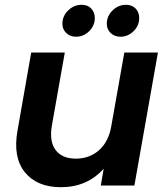

<svg xmlns="http://www.w3.org/2000/svg" viewBox="-20 -773 701 800"><path d="M638 -554 540 0H400L412 -70Q343 7 234 7Q134 7 83.5 -55.5Q33 -118 53 -229L110 -554H250L196 -249Q185 -183 212 -147.5Q239 -112 296 -112Q353 -112 393 -147.5Q433 -183 444 -249L498 -554ZM297 -620Q272 -620 256 -635.5Q240 -651 240 -674Q240 -706 264 -729.5Q288 -753 320 -753Q345 -753 360 -737.5Q375 -722 375 -698Q375 -666 351.5 -643Q328 -620 297 -620ZM482 -620Q457 -620 441 -635.5Q425 -651 425 -674Q425 -706 449 -729.5Q473 -753 505 -753Q530 -753 545 -737.5Q560 -722 560 -698Q560 -666 536.5 -643Q513 -620 482 -620Z"/></svg>

Font: Poppins SemiBold
Style: Italic
Weight: 600
Italic angle: -10°
Designer: Ninad Kale (Devanagari), Jonny Pinhorn (Latin)
Foundry: Indian Type Foundry
Version: Version 3.200;PS 1.000;hotconv 16.6.54;makeotf.lib2.5.65590